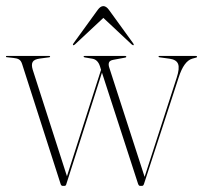

<svg xmlns="http://www.w3.org/2000/svg" viewBox="-30 -608 665 628"><path d="M181 0H175Q170.5 0 168.5 -5.5L42.5 -398Q39 -409.5 32.2 -413.5Q25.5 -417.5 14 -418.5L-8.5 -421Q-10.5 -421 -10.5 -423Q-10.5 -425 -8.5 -425H131Q134 -425 134 -422.5Q134 -421 130.5 -420.5L100.5 -416.5Q81.5 -414 76.8 -405.2Q72 -396.5 77 -380L189 -31.5L300.5 -379.5L297 -391Q290 -413 272 -416L248.5 -420Q243.5 -420.5 243.5 -423Q243.5 -425 246.5 -425H379.5Q383 -425 383 -422.5Q383 -420 379 -419.5L341.5 -412.5Q329 -410.5 326.5 -403.5Q324 -396.5 327.5 -386.5L443 -29.5L548 -354Q558 -384.5 552.5 -398.8Q547 -413 524.5 -416L492 -420.5Q488.5 -421 488.5 -423Q488.5 -425 491 -425H610.5Q614.5 -425 614.5 -422.5Q614.5 -420 611 -419.5L598.5 -416Q571.5 -408 554.5 -355L441 -6.5Q439 0 434.5 0H428Q424 0 421.5 -7L303.5 -370.5L186.5 -4.5Q185 0 181 0ZM407 -460.5Q405.5 -459 401 -462.5L308 -549.5L215 -462.5Q210.5 -459 209 -460.5Q207.5 -462 210.5 -466.5L289.5 -575.5Q298.5 -588 308 -588Q317.5 -588 326.5 -575.5L405.5 -466.5Q408.5 -462 407 -460.5Z"/></svg>

Font: Fraunces 144pt Thin
Style: Regular
Weight: 100
Version: Version 1.000;[f99f86859]